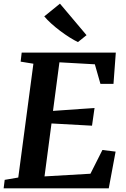

<svg xmlns="http://www.w3.org/2000/svg" viewBox="-27 -1031 690 1051"><path d="M-7.1 0 -1.3 -46.5 73 -59.2 155.8 -682.2 86 -693.6 91.7 -743H606.9L594.2 -571.9H522.8L492.2 -679L298.3 -689.9L263.1 -423.9L490.5 -440L476.7 -343L254.9 -355.2L216.7 -65.4L468.1 -80L533.6 -210L605.8 -201.1L568.3 0ZM399.6 -800.7Q379.7 -810.1 354.2 -826.1Q328.8 -842.1 302.6 -861.8Q276.4 -881.4 253.5 -902.2Q230.6 -923 215.3 -941.3L301.2 -1011L446.7 -838.5Z"/></svg>

Font: Merriweather 7pt Light
Style: Italic
Weight: 300
Italic angle: -7.8°
Designer: Eben Sorkin
Foundry: Eben Sorkin
Version: Version 2.200;gftools[0.9.31]